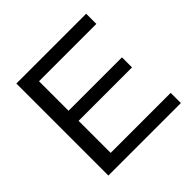

<svg xmlns="http://www.w3.org/2000/svg" viewBox="-174 -851 1015 1015"><g transform="rotate(-45 333.5 -344.0)"><path d="M82 0H624V-76.2H175.3V-315.9H574.7V-391.1H175.3V-611.8H604V-688H82Z"/></g></svg>

Font: Arimo
Style: Regular
Weight: 400
Designer: Steve Matteson
Foundry: Monotype Imaging Inc.
Version: Version 1.32